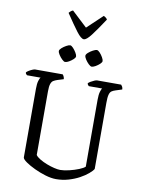

<svg xmlns="http://www.w3.org/2000/svg" viewBox="-117 -1219 958 1297"><g transform="rotate(10 362.0 -571.0)"><path d="M360 0Q327 0 287 -12Q247 -24 210 -41.5Q173 -59 148 -76.5Q123 -94 121 -106V-577Q121 -612 127 -632Q133 -652 139 -657H46Q43 -659 39 -663.5Q35 -668 35 -675Q40 -681 51.5 -688Q63 -695 75 -700Q87 -705 93 -705H282Q286 -701 290 -693Q294 -685 295 -674L253 -661Q238 -656 227 -649.5Q216 -643 210 -626Q204 -609 204 -575V-138Q213 -125 234.5 -112Q256 -99 283 -88.5Q310 -78 335.5 -72Q361 -66 377 -66Q403 -66 438.5 -74.5Q474 -83 503.5 -95Q533 -107 544 -118V-577Q544 -612 550 -632Q556 -652 561 -657H470Q467 -659 463.5 -663.5Q460 -668 459 -675Q464 -681 476 -688Q488 -695 500 -700Q512 -705 518 -705H683Q687 -701 691.5 -693Q696 -685 696 -674L652 -660Q636 -655 626 -648Q616 -641 611 -623Q606 -605 606 -567V-113Q598 -99 575 -79.5Q552 -60 519 -42Q486 -24 445 -12Q404 0 360 0ZM465 -790Q457 -790 444 -802.5Q431 -815 421 -830.5Q411 -846 411 -856Q411 -865 424.5 -877Q438 -889 455 -898Q472 -907 481 -907Q490 -907 502 -894Q514 -881 523 -865Q532 -849 532 -840Q532 -831 519.5 -819.5Q507 -808 491.5 -799Q476 -790 465 -790ZM283 -790Q275 -790 262 -802.5Q249 -815 239 -830.5Q229 -846 229 -856Q229 -865 242.5 -877Q256 -889 272.5 -898Q289 -907 298 -907Q307 -907 319 -894Q331 -881 340.5 -865Q350 -849 350 -840Q350 -831 337.5 -819.5Q325 -808 309.5 -799Q294 -790 283 -790ZM381 -963Q362 -963 330.5 -1004.5Q299 -1046 249 -1121Q252 -1125 259 -1131.5Q266 -1138 276 -1142L382 -1043L487 -1142Q496 -1138 503 -1132Q510 -1126 512 -1121Q462 -1045 430.5 -1004Q399 -963 381 -963Z"/></g></svg>

Font: Texturina 72pt
Style: Regular
Weight: 400
Designer: Guillermo Torres Carreño
Foundry: Omnibus-Type
Version: Version 1.002; ttfautohint (v1.8.3)